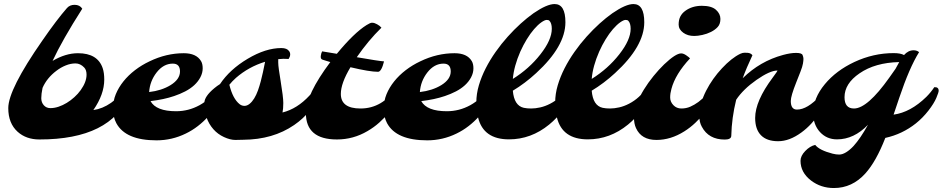

<svg xmlns="http://www.w3.org/2000/svg" viewBox="-20 -699 4728 963"><path d="M243.7 -393.6Q309.1 -432.1 371.1 -432.1Q469.7 -432.1 495.1 -356.9Q502.9 -334 502.9 -299.8Q502.9 -225.6 448.2 -147Q494.1 -153.3 537.1 -183.3Q580.1 -213.4 611.8 -261.7Q633.8 -263.2 633.8 -243.7Q633.8 -235.8 628.9 -224.6Q536.1 0.5 178.2 0.5H177.2Q111.3 0.5 68.4 -38.1Q21.5 -80.6 21.5 -156.7Q21.5 -250.5 192.4 -495.6Q264.6 -600.1 315.9 -658.7Q330.1 -674.8 354 -674.8Q380.4 -674.8 392.6 -655.3Q292 -497.6 243.7 -393.6ZM193.4 -258.3Q187 -227.5 187 -206.5Q187 -185.5 199.7 -171.1Q212.4 -156.7 232.7 -156.7Q252.9 -156.7 273.9 -163.8Q294.9 -170.9 314.9 -183.1Q335 -195.3 353 -211.7Q371.1 -228 384.8 -247.1Q414.1 -288.1 414.1 -324.7Q414.1 -348.1 402.3 -360.4Q382.8 -380.9 358.6 -380.9Q334.5 -380.9 309.6 -370.8Q284.7 -360.8 262.7 -343.8Q215.3 -308.1 193.4 -258.3Z M734.9 -191.9Q763.2 -141.1 863.3 -141.1Q925.8 -141.1 981.2 -171.6Q1036.6 -202.1 1076.2 -261.7Q1098.1 -263.2 1098.1 -243.7Q1098.1 -221.7 1072 -180.4Q1045.9 -139.2 1023.2 -113.8Q1000.5 -88.4 972.4 -66.7Q944.3 -44.9 912.1 -29.3Q842.3 4.9 765.1 4.9Q609.9 4.9 563.5 -81.1Q546.9 -112.3 546.9 -152.6Q546.9 -192.9 560.8 -226.6Q574.7 -260.3 599.1 -290.8Q623.5 -321.3 657.2 -347.2Q690.9 -373 730.5 -391.6Q814.5 -432.1 901.9 -432.1Q964.8 -432.1 988.3 -392.6Q996.6 -378.9 996.6 -356.2Q996.6 -333.5 985.1 -311.5Q973.6 -289.6 954.1 -271.7Q934.6 -253.9 908.7 -240.5Q882.8 -227.1 853.5 -217.3Q801.8 -199.7 734.9 -191.9ZM728 -237.3Q790.5 -244.6 835.4 -272Q882.8 -301.3 882.8 -340.6Q882.8 -379.9 846.7 -379.9Q799.8 -379.9 765.1 -335Q731.9 -292 728 -237.3Z M1427.7 -403.3Q1400.9 -405.3 1375.5 -402.3Q1375.5 -397.5 1375.5 -385.3Q1375.5 -373 1378.9 -348.6Q1382.3 -324.2 1387.2 -294.9Q1400.9 -211.9 1400.9 -182.6Q1400.9 -153.3 1397 -134.8Q1470.7 -153.3 1532.2 -219.7Q1550.8 -239.7 1565.4 -261.7Q1579.6 -262.7 1583.5 -256.6Q1587.4 -250.5 1587.4 -243.7Q1587.4 -236.8 1576.2 -210.4Q1564.9 -184.1 1533.4 -144Q1502 -104 1455.1 -71.8Q1349.1 1 1200.2 2Q1186.5 2.9 1160.6 2.9Q1134.8 2.9 1103.5 -11.5Q1072.3 -25.9 1050.3 -50.8Q1004.9 -102.1 1004.9 -182.1Q1004.9 -215.3 1055.2 -256.8Q1069.3 -268.6 1083.5 -277.3Q1132.3 -350.6 1222.4 -404.3Q1312.5 -458 1391.1 -458Q1419.4 -458 1430.2 -442.4Q1441.9 -425.8 1427.7 -403.3ZM1182.1 -176.3Q1192.9 -168 1206.1 -168Q1219.2 -168 1231.9 -178.2Q1244.6 -188.5 1255.1 -205.6Q1265.6 -222.7 1273.7 -245.1Q1281.7 -267.6 1288.1 -292Q1298.8 -333 1309.6 -389.2Q1227.1 -363.8 1163.6 -308.6Q1144.5 -291.5 1130.4 -273.9Q1147.5 -203.6 1182.1 -176.3Z M1669.9 0.5Q1514.2 0.5 1514.2 -131.8Q1514.2 -224.1 1636.7 -387.7Q1624.5 -391.6 1614.3 -394.5Q1604 -397.5 1597.7 -399.7Q1591.3 -401.9 1589.8 -406.7Q1588.4 -411.6 1588.9 -418Q1590.8 -432.6 1595.7 -441.4L1669.4 -429.2Q1755.9 -534.2 1818.4 -573.2Q1837.4 -585 1845.2 -585Q1853 -585 1859.1 -582.8Q1865.2 -580.6 1871.6 -577.1Q1885.3 -569.8 1893.1 -560.1Q1827.1 -495.6 1769.5 -412.1Q1881.3 -392.6 1906.2 -391.1Q1893.1 -338.9 1876 -338.9Q1834 -338.9 1737.8 -361.8Q1689.5 -281.2 1689.5 -228Q1689.5 -154.8 1788.1 -154.8Q1898.4 -154.8 1969.7 -261.7Q1991.7 -263.2 1991.7 -243.7Q1991.7 -226.6 1971.2 -192.6Q1950.7 -158.7 1930.2 -133.8Q1909.7 -108.9 1882.8 -84.7Q1856 -60.5 1823.2 -41.5Q1752 0.5 1669.9 0.5Z M2092.8 -191.9Q2121.1 -141.1 2221.2 -141.1Q2283.7 -141.1 2339.1 -171.6Q2394.5 -202.1 2434.1 -261.7Q2456.1 -263.2 2456.1 -243.7Q2456.1 -221.7 2429.9 -180.4Q2403.8 -139.2 2381.1 -113.8Q2358.4 -88.4 2330.3 -66.7Q2302.2 -44.9 2270 -29.3Q2200.2 4.9 2123 4.9Q1967.8 4.9 1921.4 -81.1Q1904.8 -112.3 1904.8 -152.6Q1904.8 -192.9 1918.7 -226.6Q1932.6 -260.3 1957 -290.8Q1981.4 -321.3 2015.1 -347.2Q2048.8 -373 2088.4 -391.6Q2172.4 -432.1 2259.8 -432.1Q2322.8 -432.1 2346.2 -392.6Q2354.5 -378.9 2354.5 -356.2Q2354.5 -333.5 2343 -311.5Q2331.5 -289.6 2312 -271.7Q2292.5 -253.9 2266.6 -240.5Q2240.7 -227.1 2211.4 -217.3Q2159.7 -199.7 2092.8 -191.9ZM2085.9 -237.3Q2148.4 -244.6 2193.4 -272Q2240.7 -301.3 2240.7 -340.6Q2240.7 -379.9 2204.6 -379.9Q2157.7 -379.9 2123 -335Q2089.8 -292 2085.9 -237.3Z M2761.7 -678.7Q2815.9 -678.7 2815.9 -587.4Q2815.9 -466.8 2669.4 -332.5Q2613.8 -281.2 2552.2 -244.1Q2558.6 -168.9 2607.4 -158.2Q2623 -154.8 2644.3 -154.8Q2665.5 -154.8 2690.2 -160.4Q2714.8 -166 2739.3 -178.7Q2793.5 -206.5 2829.6 -261.7Q2851.6 -263.2 2851.6 -243.7Q2851.6 -235.8 2841.1 -210.9Q2830.6 -186 2802.2 -146.2Q2773.9 -106.4 2734.4 -74.2Q2643.6 0 2532.7 0Q2404.8 0 2377.9 -109.4Q2369.1 -143.6 2369.1 -185.8Q2369.1 -228 2381.8 -271Q2394.5 -314 2416 -356.2Q2437.5 -398.4 2466.1 -439Q2494.6 -479.5 2526.6 -515.1Q2558.6 -550.8 2591.8 -580.8Q2625 -610.8 2656.2 -632.8Q2723.1 -678.7 2761.7 -678.7ZM2552.2 -303.2Q2634.3 -354.5 2690.4 -426.3Q2747.6 -499 2747.6 -554.7Q2747.6 -582.5 2735.8 -594.7Q2731.9 -599.1 2722.2 -599.1Q2712.4 -599.1 2694.8 -586.7Q2677.2 -574.2 2658.7 -552.7Q2640.1 -531.2 2622.3 -502.2Q2604.5 -473.1 2589.8 -440.4Q2557.6 -366.7 2552.2 -303.2Z M3157.2 -678.7Q3211.4 -678.7 3211.4 -587.4Q3211.4 -466.8 3064.9 -332.5Q3009.3 -281.2 2947.8 -244.1Q2954.1 -168.9 3002.9 -158.2Q3018.6 -154.8 3039.8 -154.8Q3061 -154.8 3085.7 -160.4Q3110.4 -166 3134.8 -178.7Q3189 -206.5 3225.1 -261.7Q3247.1 -263.2 3247.1 -243.7Q3247.1 -235.8 3236.6 -210.9Q3226.1 -186 3197.8 -146.2Q3169.4 -106.4 3129.9 -74.2Q3039.1 0 2928.2 0Q2800.3 0 2773.4 -109.4Q2764.6 -143.6 2764.6 -185.8Q2764.6 -228 2777.3 -271Q2790 -314 2811.5 -356.2Q2833 -398.4 2861.6 -439Q2890.1 -479.5 2922.1 -515.1Q2954.1 -550.8 2987.3 -580.8Q3020.5 -610.8 3051.8 -632.8Q3118.7 -678.7 3157.2 -678.7ZM2947.8 -303.2Q3029.8 -354.5 3085.9 -426.3Q3143.1 -499 3143.1 -554.7Q3143.1 -582.5 3131.3 -594.7Q3127.4 -599.1 3117.7 -599.1Q3107.9 -599.1 3090.3 -586.7Q3072.8 -574.2 3054.2 -552.7Q3035.6 -531.2 3017.8 -502.2Q3000 -473.1 2985.4 -440.4Q2953.1 -366.7 2947.8 -303.2Z M3407.2 -534.7Q3383.8 -551.8 3383.8 -575.7Q3383.8 -599.6 3392.3 -616.2Q3400.9 -632.8 3417 -644.5Q3451.7 -669.9 3500.2 -669.9Q3548.8 -669.9 3571 -649.9Q3593.3 -629.9 3593.3 -604Q3593.3 -578.1 3579.6 -563.5Q3565.9 -548.8 3545.9 -538.8Q3525.9 -528.8 3502.7 -523.7Q3479.5 -518.6 3462.4 -518.6Q3445.3 -518.6 3431.6 -522.7Q3418 -526.9 3407.2 -534.7ZM3169.9 -56.6Q3159.7 -78.6 3159.7 -110.6Q3159.7 -142.6 3173.6 -178.2Q3187.5 -213.9 3209.2 -249.3Q3231 -284.7 3257.8 -317.6Q3284.7 -350.6 3311 -376Q3369.1 -431.2 3396.5 -431.2Q3408.2 -431.2 3422.6 -421.1Q3437 -411.1 3440.9 -406.2Q3367.2 -327.1 3347.7 -253.4Q3341.3 -231 3341.3 -209.7Q3341.3 -188.5 3357.4 -171.6Q3373.5 -154.8 3397.5 -154.8Q3421.4 -154.8 3442.1 -163.8Q3462.9 -172.9 3482.9 -187.5Q3522.5 -217.3 3552.2 -261.7Q3574.2 -263.2 3574.2 -243.7Q3574.2 -227.5 3554 -192.9Q3533.7 -158.2 3513.7 -133.1Q3493.7 -107.9 3468 -83.5Q3442.4 -59.1 3412.1 -40Q3344.2 2.9 3272.5 2.9Q3196.8 2.9 3169.9 -56.6Z M3647.9 -18.6Q3647.9 1 3615.2 1Q3534.2 1 3500 -63.5Q3487.3 -86.4 3487.3 -118.2Q3487.3 -149.9 3496.6 -181.4Q3505.9 -212.9 3521.5 -243.7Q3537.1 -274.4 3557.6 -303.2Q3578.1 -332 3601.1 -356.4Q3649.4 -408.2 3692.9 -429.2Q3704.6 -434.6 3714.1 -434.6Q3723.6 -434.6 3730 -434.1Q3746.1 -432.6 3753.9 -421.9Q3724.1 -358.9 3705.1 -306.6Q3792 -392.1 3907.2 -423.3Q3944.8 -433.6 3972.9 -433.6Q4001 -433.6 4005.4 -423.1Q4009.8 -412.6 4009.8 -403.8Q4009.8 -395 4007.3 -380.1Q4004.9 -365.2 3994.6 -338.9Q3984.4 -312.5 3973.6 -285.6Q3946.3 -217.3 3946.3 -192.4Q3946.3 -149.4 3977.1 -149.4Q4029.8 -149.4 4093.3 -218.8Q4111.8 -238.8 4127 -261.7Q4148.9 -263.2 4148.9 -243.7Q4148.9 -228 4128.9 -192.1Q4108.9 -156.2 4090.6 -130.1Q4072.3 -104 4049.3 -79.1Q4026.4 -54.2 3999 -34.2Q3939.5 9.3 3882.8 9.3Q3826.2 9.3 3796.9 -20.5Q3767.6 -50.3 3767.6 -107.4Q3767.6 -191.9 3855.5 -309.6Q3882.3 -345.2 3878.9 -345.2Q3841.8 -345.2 3774.4 -298.3Q3707.5 -251.5 3672.4 -198.7Q3649.9 -107.4 3647.9 -18.6Z M4514.2 -422.9Q4535.2 -446.8 4562.5 -446.8Q4578.6 -446.8 4589.8 -437.5Q4541.5 -360.4 4490.2 -208Q4476.1 -166 4461.9 -124Q4546.9 -135.7 4626 -212.9Q4649.4 -236.3 4666 -261.7Q4688 -263.2 4688 -243.7Q4688 -235.8 4676.3 -208Q4664.6 -180.2 4636.5 -144Q4608.4 -107.9 4573.7 -80.1Q4505.4 -25.9 4420.4 -7.3Q4374.5 110.8 4320.3 170.9Q4254.4 244.1 4162.6 244.1Q4097.2 244.1 4047.9 206.5Q3995.1 166 3995.1 107.4Q3995.1 83 4018.6 58.6Q4042.5 33.7 4068.8 27.8Q4089.8 54.7 4156.2 71.8Q4173.3 76.2 4189.2 76.2Q4205.1 76.2 4223.9 64.7Q4242.7 53.2 4261.2 33.2Q4295.4 -4.4 4333.5 -73.2Q4263.2 0 4178.2 0Q4126.5 0 4092.8 -36.6Q4058.6 -73.7 4058.6 -131.8Q4058.6 -206.5 4117.2 -276.9Q4173.8 -345.2 4265.6 -388.2Q4360.8 -432.6 4462.4 -432.6Q4497.1 -432.6 4514.2 -422.9ZM4215.8 -211.4Q4215.8 -154.8 4263.2 -154.8Q4330.6 -154.8 4440.4 -309.6Q4457 -332.5 4471.7 -354Q4477.5 -364.7 4490.2 -387.7Q4368.7 -384.8 4291 -331.1Q4215.8 -279.8 4215.8 -211.4Z"/></svg>

Font: Molle
Style: Regular
Weight: 400
Italic angle: -22°
Designer: Elena Albertoni
Foundry: Elena Albertoni
Version: Version 1.001; ttfautohint (v0.92) -l 12 -r 12 -G 200 -x 10 